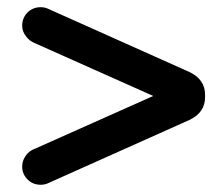

<svg xmlns="http://www.w3.org/2000/svg" viewBox="-20 -553 606 528"><path d="M56.6 -131.8Q64.5 -139.6 75.2 -143.6L401.4 -289.1L75.2 -434.6Q60.5 -440.4 50.8 -454.1Q41 -466.8 41 -482.4Q41 -503.9 55.7 -518.6Q70.3 -533.2 91.8 -533.2Q102.5 -533.2 111.3 -529.3L502 -354.5Q543.9 -334 543.9 -293V-285.2Q543.9 -244.1 502 -223.6Q502 -223.6 111.3 -48.8Q102.5 -44.9 91.8 -44.9Q70.3 -44.9 55.7 -59.6Q41 -74.2 41 -94.7Q41 -115.2 56.6 -131.8Z"/></svg>

Font: FakePearl
Style: SemiBold
Weight: 400
Version: Version 1.2